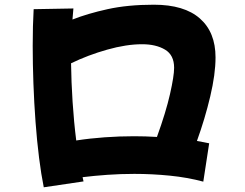

<svg xmlns="http://www.w3.org/2000/svg" viewBox="-20 -774 1040 816"><path d="M166 22Q155 -32 146 -103.5Q137 -175 131 -256Q125 -337 122 -420Q119 -503 119 -579Q119 -622 120 -661.5Q121 -701 123 -735L292 -738Q290 -716 288 -691Q351 -716 437 -735Q523 -754 634 -754Q763 -754 829.5 -695.5Q896 -637 896 -530Q896 -459 873.5 -364Q851 -269 817 -175Q845 -170 869 -165L844 -2Q777 -20 701.5 -27.5Q626 -35 551 -35Q492 -35 436 -31Q380 -27 331 -21L335 -3ZM584 -586Q517 -586 435.5 -563Q354 -540 282 -505Q283 -426 288.5 -341Q294 -256 304 -177Q362 -186 425 -190.5Q488 -195 550 -195Q598 -195 647 -192Q685 -297 702.5 -374Q720 -451 720 -486Q720 -540 681.5 -563Q643 -586 584 -586Z"/></svg>

Font: Mochiy Pop One
Style: Regular
Weight: 400
Designer: FONTDASU
Foundry: FONTDASU / Google Inc. / Adobe
Version: Version 2.000